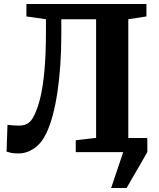

<svg xmlns="http://www.w3.org/2000/svg" viewBox="-20 -763 798 963"><path d="M537.5 180 598 0 595 -71H718.5V0Q702.5 29 683 62.8Q663.5 96.5 645.2 127.2Q627 158 615 180ZM74.5 6.5Q47.5 6.5 37 4Q26.5 1.5 13 -2.5L17.5 -137Q34.5 -135 45.8 -134Q57 -133 76 -133Q89.5 -133 102.5 -136.5Q115.5 -140 128.5 -151.2Q141.5 -162.5 152.5 -186.5Q169.5 -220.5 182.5 -274.2Q195.5 -328 203 -410Q210.5 -492 210.5 -610.5V-666.5L112.5 -680.5V-743H714.5V-680.5L623.5 -666.5V-70.5L719 -59.5V0H360V-59.5L462 -71.5V-666.5H287.5V-588Q287.5 -509 282.5 -436.5Q277.5 -364 268 -300.8Q258.5 -237.5 244.8 -185.8Q231 -134 213 -96Q189 -45 151.8 -19.2Q114.5 6.5 74.5 6.5Z"/></svg>

Font: Merriweather 28pt ExtraBold
Style: Regular
Weight: 800
Version: Version 2.100